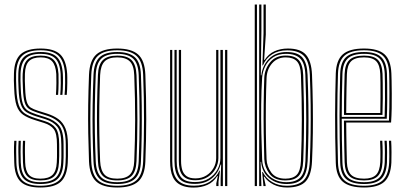

<svg xmlns="http://www.w3.org/2000/svg" viewBox="-20 -820 1790 846"><path d="M157.8 6.2Q98 6.2 71.2 -19.2Q44.5 -44.8 42.8 -103.8Q42 -127.2 41.6 -149.5Q41.2 -171.8 42.8 -199.5H52.5Q51 -171 51.4 -148.8Q51.8 -126.5 52.2 -104Q54 -49 78.4 -25.2Q102.8 -1.5 157.8 -1.5Q214.2 -1.5 240.2 -24.9Q266.2 -48.2 268.8 -102.8Q269.8 -119.5 269.9 -131Q270 -142.5 269.9 -154.2Q269.8 -166 269.8 -183.8Q269.8 -242.5 249.5 -269.9Q229.2 -297.2 184.5 -311.2L144.8 -323.8Q122 -331 108.5 -339.8Q95 -348.5 88.8 -368.8Q82.5 -389 81 -430.5Q80.2 -452 79.8 -464.5Q79.2 -477 80 -495Q81.8 -536.8 99.8 -555.9Q117.8 -575 159.2 -575Q198.2 -575 216.6 -556.2Q235 -537.5 237.8 -493.8Q238.2 -483.2 238.1 -454.8Q238 -426.2 236 -402H226.5Q228.2 -426.2 228.5 -454.5Q228.8 -482.8 228 -493.8Q225.5 -532.5 209.5 -549.9Q193.5 -567.2 159.2 -567.2Q124 -567.2 107.5 -550.4Q91 -533.5 89.8 -495Q89 -477 89.5 -464.1Q90 -451.2 90.8 -430.5Q92.2 -391.2 97.6 -372.6Q103 -354 115 -346.2Q127 -338.5 147.5 -332L187.2 -319.5Q216.5 -310.2 237 -295.4Q257.5 -280.5 268.4 -254.2Q279.2 -228 279.2 -183.8Q279.2 -166 279.4 -154.1Q279.5 -142.2 279.4 -130.8Q279.2 -119.2 278.5 -102.5Q275.5 -45.2 248.1 -19.5Q220.8 6.2 157.8 6.2ZM157.8 -9.2Q108.2 -9.2 85.9 -31.2Q63.5 -53.2 62 -104.2Q61.2 -128 60.9 -150Q60.5 -172 62 -199.5H71.5Q70.5 -172.8 70.6 -151.1Q70.8 -129.5 71.5 -104.5Q73 -57.5 93.1 -37.4Q113.2 -17.2 157.8 -17.2Q204.2 -17.2 225.8 -37.1Q247.2 -57 249.5 -103.2Q250.8 -127.2 250.5 -144.2Q250.2 -161.2 250.2 -183.8Q250.2 -239.8 232.2 -261.9Q214.2 -284 179.5 -295L139 -307.5Q112.8 -315.8 96.4 -326.1Q80 -336.5 71.8 -359.8Q63.5 -383 61.8 -430Q61 -449.5 60.5 -464.8Q60 -480 60.8 -495.5Q62.2 -546.8 85.5 -568.8Q108.8 -590.8 159.2 -590.8Q209.2 -590.8 231.5 -567.9Q253.8 -545 256.8 -494.5Q257.8 -482 257.4 -453.2Q257 -424.5 255 -402H245.5Q247.5 -424.5 247.8 -454.2Q248 -484 247.2 -494Q244.2 -543 223.1 -562.9Q202 -582.8 159.2 -582.8Q113.2 -582.8 92.8 -562.2Q72.2 -541.8 70.5 -495.8Q69.8 -477 70.2 -464.4Q70.8 -451.8 71.5 -430Q73 -385.8 80.1 -364.1Q87.2 -342.5 102.2 -333Q117.2 -323.5 142 -315.5L182 -303Q220.5 -290.8 240.2 -266.8Q260 -242.8 260 -183.8Q260 -158.2 260.2 -143.1Q260.5 -128 259.2 -103.2Q256.8 -53.2 233.4 -31.2Q210 -9.2 157.8 -9.2ZM157.8 -25Q118.5 -25 100.5 -43.4Q82.5 -61.8 81.2 -105Q80.5 -127.2 80.1 -149.1Q79.8 -171 81.2 -199.5H90.8Q89.5 -169.8 89.9 -149Q90.2 -128.2 90.8 -105Q92 -67 107.2 -49.9Q122.5 -32.8 157.8 -32.8Q194 -32.8 211.1 -49.2Q228.2 -65.8 230.2 -103.8Q231.5 -129.5 231.2 -144.9Q231 -160.2 231 -183.8Q231 -232.2 217 -250.8Q203 -269.2 174.2 -278.2L133.5 -291Q101 -301 81.6 -314.6Q62.2 -328.2 53.2 -354.6Q44.2 -381 42.5 -429.5Q41.5 -450.8 41.1 -465.5Q40.8 -480.2 41.5 -496.5Q43.2 -556 71.1 -581.1Q99 -606.2 159.2 -606.2Q218 -606.2 245.1 -580.4Q272.2 -554.5 276 -494.8Q276.8 -483.5 276.5 -454.1Q276.2 -424.8 274.2 -402H264.5Q266.8 -425.5 267 -454.5Q267.2 -483.5 266.5 -494.8Q263 -549.8 238.2 -574.1Q213.5 -598.5 159.2 -598.5Q103.2 -598.5 78 -574.5Q52.8 -550.5 51 -495.8Q50.5 -479.2 50.9 -465.5Q51.2 -451.8 52 -429.8Q54 -381.2 62.9 -356.4Q71.8 -331.5 89.8 -319.9Q107.8 -308.2 136.2 -299.2L176.8 -286.5Q209.8 -276.5 225.2 -255.8Q240.8 -235 240.8 -183.8Q240.8 -166 240.9 -154.9Q241 -143.8 240.9 -132.8Q240.8 -121.8 239.8 -103.8Q237.8 -62.2 219 -43.6Q200.2 -25 157.8 -25Z M496.5 6.2Q432.8 6.2 403.9 -20.4Q375 -47 372.2 -108.2Q369.8 -172.5 368.8 -233.2Q367.8 -294 368.6 -357Q369.5 -420 372.2 -490.8Q375 -553.8 404.5 -580Q434 -606.2 496.5 -606.2Q558.8 -606.2 588.4 -580.1Q618 -554 620.5 -490.8Q624.5 -386.8 624.4 -294.1Q624.2 -201.5 620.5 -108.2Q618 -45.8 588.5 -19.8Q559 6.2 496.5 6.2ZM496.5 -1.5Q554.5 -1.5 581.5 -26.1Q608.5 -50.8 610.8 -108.8Q614.5 -200 614.6 -292.1Q614.8 -384.2 610.8 -490.5Q608.5 -549 581.5 -573.8Q554.5 -598.5 496.5 -598.5Q438 -598.5 411.2 -573.6Q384.5 -548.8 382.2 -490.5Q379.5 -419.8 378.5 -356.9Q377.5 -294 378.5 -233.5Q379.5 -173 382.2 -108.8Q384.5 -51.2 411.2 -26.4Q438 -1.5 496.5 -1.5ZM496.5 -9.2Q442.2 -9.2 418.2 -32.8Q394.2 -56.2 392 -109Q389.2 -174 388.2 -234.1Q387.2 -294.2 388.2 -356.6Q389.2 -419 392 -490Q394.2 -544 418.6 -567.4Q443 -590.8 496.5 -590.8Q548 -590.8 573.5 -568.4Q599 -546 601 -490Q603.8 -419.5 604.5 -355.1Q605.2 -290.8 604.4 -229.9Q603.5 -169 601 -109.2Q599 -55 574.1 -32.1Q549.2 -9.2 496.5 -9.2ZM496.5 -17.2Q545.2 -17.2 567.2 -38.8Q589.2 -60.2 591.2 -109.8Q595 -204.2 595.1 -293.8Q595.2 -383.2 591.2 -489.5Q589.2 -541 566.4 -561.9Q543.5 -582.8 496.5 -582.8Q447.8 -582.8 425.9 -561.1Q404 -539.5 401.8 -489.5Q399 -420 398 -358.1Q397 -296.2 398 -235.6Q399 -175 401.8 -109.5Q404 -59.8 426.1 -38.5Q448.2 -17.2 496.5 -17.2ZM496.5 -25Q453 -25 433.1 -44.8Q413.2 -64.5 411.5 -109.8Q409 -171 407.9 -230.1Q406.8 -289.2 407.6 -352.6Q408.5 -416 411.5 -489.5Q413.2 -535.8 433.4 -555.4Q453.5 -575 496.5 -575Q540 -575 559.8 -555.1Q579.5 -535.2 581.5 -489Q585.5 -382 585.4 -292.8Q585.2 -203.5 581.5 -110Q579.5 -64.2 559.6 -44.6Q539.8 -25 496.5 -25ZM496.5 -32.8Q534.8 -32.8 552.4 -50.8Q570 -68.8 571.5 -110.2Q575.2 -202.5 575.5 -290.9Q575.8 -379.2 571.5 -488.8Q570 -531.8 552 -549.5Q534 -567.2 496.5 -567.2Q458 -567.2 440.6 -549Q423.2 -530.8 421.2 -489.2Q418.5 -415.2 417.6 -352.2Q416.8 -289.2 417.8 -230.5Q418.8 -171.8 421.2 -110Q423.2 -69.5 440.2 -51.1Q457.2 -32.8 496.5 -32.8Z M833.8 6.5Q808.5 6.5 790.5 0.9Q772.5 -4.8 760.6 -14.9Q748.8 -25 742 -39.4Q735.2 -53.8 732.4 -71.4Q729.5 -89 729.5 -109.5V-600H739V-110Q739 -86 743.2 -66.2Q747.5 -46.5 758.1 -32Q768.8 -17.5 787.5 -9.6Q806.2 -1.8 835.5 -1.8Q877.5 -1.8 905.4 -20.2Q933.2 -38.8 946.8 -68.2H949.2L942.8 -19.8V0H933V-12L939.8 -44H937.2Q920 -17 893.2 -5.2Q866.5 6.5 833.8 6.5ZM971.8 0V-600H981.5V0ZM841 -25.8Q818.8 -25.8 804.5 -32.2Q790.2 -38.8 782.2 -50.2Q774.2 -61.8 771.1 -77.4Q768 -93 768 -111V-600H777.8V-111Q777.8 -88 783.2 -70.6Q788.8 -53.2 802.5 -43.6Q816.2 -34 841.5 -34Q868.2 -34 888.8 -46.5Q909.2 -59 920.9 -79.5Q932.5 -100 932.5 -123.2V-600H942.2V-123.5Q942.2 -99.8 930.2 -77.4Q918.2 -55 895.6 -40.4Q873 -25.8 841 -25.8ZM837.5 -9.8Q787 -9.8 767.9 -35.6Q748.8 -61.5 748.8 -110.2V-600H758.5V-110.5Q758.5 -67.5 775.1 -42.6Q791.8 -17.8 839.2 -17.8Q874.8 -17.8 899.8 -33.2Q924.8 -48.8 938 -73.1Q951.2 -97.5 951.2 -123.5V-600H962V0H952.2V-32L954.5 -94.8H952Q941.8 -56.8 912.2 -33.1Q882.8 -9.5 837.5 -9.8Z M1102.5 0V-800H1112.2V0ZM1122 0V-800H1131.8V-683.5L1129.2 -488H1131.5Q1136.5 -532.5 1165.9 -561.6Q1195.2 -590.8 1243.5 -590.8Q1291.8 -590.5 1312.5 -566.4Q1333.2 -542.2 1335.2 -490.2Q1338 -419.8 1338.9 -357.4Q1339.8 -295 1339 -234.9Q1338.2 -174.8 1335.5 -110.2Q1333.2 -57.8 1312.5 -33.5Q1291.8 -9.2 1243 -9.2Q1198.5 -9.2 1166.8 -34.6Q1135 -60 1130.5 -106.8H1128.2L1131.8 0ZM1240.8 -17.2Q1284.5 -17.2 1304.1 -38.9Q1323.8 -60.5 1325.8 -110.2Q1329.2 -203.2 1329.4 -294.2Q1329.5 -385.2 1325.5 -489.8Q1323.8 -540.2 1303.4 -561.5Q1283 -582.8 1239.8 -582.8Q1206 -582.8 1183.2 -567.4Q1160.5 -552 1148.6 -528Q1136.8 -504 1135 -478Q1131.5 -422.2 1130.9 -358.9Q1130.2 -295.5 1131.6 -233.2Q1133 -171 1135 -118.2Q1136.2 -85.5 1150.9 -63Q1165.5 -40.5 1189.1 -28.9Q1212.8 -17.2 1240.8 -17.2ZM1238 -25Q1189 -25 1167.4 -54.6Q1145.8 -84.2 1144.5 -119.2Q1142.8 -171.2 1141.9 -234Q1141 -296.8 1141.8 -360.4Q1142.5 -424 1144.5 -477.5Q1146.2 -515.8 1170.4 -545.5Q1194.5 -575.2 1239.2 -575.2Q1278.5 -575.2 1296.4 -555.2Q1314.2 -535.2 1316 -489.2Q1318.2 -424.2 1319.1 -361.8Q1320 -299.2 1319.2 -237Q1318.5 -174.8 1316 -110.2Q1314 -63.8 1295.6 -44.4Q1277.2 -25 1238 -25ZM1237.8 -32.8Q1271.5 -32.8 1287.9 -50.1Q1304.2 -67.5 1306 -110.5Q1309.8 -200.8 1309.9 -292.4Q1310 -384 1306 -489Q1304.5 -532.5 1288.1 -549.9Q1271.8 -567.2 1239 -567.2Q1202 -567.2 1179.1 -541.1Q1156.2 -515 1154.5 -476.5Q1152.2 -421.2 1151.5 -357.9Q1150.8 -294.5 1151.6 -232.4Q1152.5 -170.2 1154.5 -118.8Q1155.5 -87.2 1175.1 -60Q1194.8 -32.8 1237.8 -32.8ZM1245 6.2Q1211 6.2 1185 -6.9Q1159 -20 1144.8 -41.5H1142.2L1150.2 -4.8L1150.5 0H1140.8L1135.2 -62H1137.8Q1152.5 -33.2 1180 -17.4Q1207.5 -1.5 1243 -1.5Q1295 -1.5 1318.9 -26.5Q1342.8 -51.5 1345.2 -110.2Q1347.8 -171.5 1348.6 -232.8Q1349.5 -294 1348.8 -357.9Q1348 -421.8 1345.2 -490.2Q1342.8 -549 1319 -573.6Q1295.2 -598.2 1245.2 -598.2Q1206.2 -598.2 1178.6 -580.4Q1151 -562.5 1138.5 -531.8H1136.2L1141.2 -673.2V-800H1151.2V-667.5L1143.8 -556H1146.2Q1163.2 -582.5 1189.9 -594.4Q1216.5 -606.2 1248.2 -606.2Q1304.2 -606.2 1328.2 -578.6Q1352.2 -551 1354.8 -491Q1357.5 -420 1358.4 -357.4Q1359.2 -294.8 1358.5 -234.5Q1357.8 -174.2 1354.8 -109.5Q1352.2 -48.8 1327.4 -21.2Q1302.5 6.2 1245 6.2Z M1584.2 6.2Q1520.8 6.2 1491 -18.8Q1461.2 -43.8 1459.5 -103.2Q1457.8 -161.5 1457.1 -213.4Q1456.5 -265.2 1456.5 -312.9Q1456.5 -360.5 1457.4 -405.8Q1458.2 -451 1459.5 -495.8Q1461.5 -555 1490.6 -580.6Q1519.8 -606.2 1584 -606.2Q1646 -606.2 1674 -581Q1702 -555.8 1704.5 -496.8Q1705 -488.5 1705.5 -464.6Q1706 -440.8 1706.2 -408.4Q1706.5 -376 1705.9 -342.1Q1705.2 -308.2 1703.2 -280H1505.5Q1505.8 -250.5 1506.1 -222.4Q1506.5 -194.2 1507.1 -165.5Q1507.8 -136.8 1508.5 -105.2Q1509.8 -66.8 1527 -49.8Q1544.2 -32.8 1584.2 -32.8Q1620.2 -32.8 1636.9 -49.6Q1653.5 -66.5 1655.5 -105.8Q1656.5 -124.8 1656.2 -152.9Q1656 -181 1654.8 -200H1664.5Q1666 -176.5 1666.1 -148.6Q1666.2 -120.8 1665.5 -105.2Q1663.2 -62.2 1644.2 -43.6Q1625.2 -25 1584.2 -25Q1539.5 -25 1519.8 -43.8Q1500 -62.5 1498.5 -105Q1497.5 -140.5 1496.9 -171.5Q1496.2 -202.5 1496 -231.4Q1495.8 -260.2 1495.5 -288.5H1693.8Q1695 -314.8 1695.5 -347.1Q1696 -379.5 1695.9 -410.6Q1695.8 -441.8 1695.5 -465.1Q1695.2 -488.5 1694.8 -496.2Q1692.5 -551.5 1666.5 -575Q1640.5 -598.5 1584 -598.5Q1524.2 -598.5 1497.6 -574.4Q1471 -550.2 1469.2 -494.8Q1468 -451.8 1467.1 -406.6Q1466.2 -361.5 1466.2 -313.5Q1466.2 -265.5 1466.9 -213.5Q1467.5 -161.5 1469.2 -104.5Q1470.8 -49.5 1497.4 -25.5Q1524 -1.5 1584.2 -1.5Q1640.2 -1.5 1666.1 -25.2Q1692 -49 1694.8 -104.2Q1695.2 -113.5 1695.4 -130.6Q1695.5 -147.8 1695.1 -166.6Q1694.8 -185.5 1693.8 -200H1703.5Q1705 -178.2 1705.1 -148.9Q1705.2 -119.5 1704.5 -103.8Q1701.5 -44.8 1673.5 -19.2Q1645.5 6.2 1584.2 6.2ZM1584.2 -9.2Q1530.8 -9.2 1505.6 -30.9Q1480.5 -52.5 1479 -104.5Q1477.5 -160 1476.8 -211Q1476 -262 1476 -309.9Q1476 -357.8 1476.9 -403.6Q1477.8 -449.5 1479 -494.5Q1480.5 -546 1505 -568.4Q1529.5 -590.8 1584 -590.8Q1636 -590.8 1659.4 -568.6Q1682.8 -546.5 1685 -496Q1685.5 -485.8 1686 -452.4Q1686.5 -419 1686.2 -376.6Q1686 -334.2 1684.2 -296.8H1485.8Q1485.8 -253.5 1486.5 -204.1Q1487.2 -154.8 1488.8 -104.8Q1490.2 -57.5 1512.8 -37.4Q1535.2 -17.2 1584.2 -17.2Q1630.5 -17.2 1651.6 -37.6Q1672.8 -58 1675.2 -105Q1676 -119.2 1675.9 -148.5Q1675.8 -177.8 1674.2 -200H1684Q1685.5 -177.8 1685.6 -148.5Q1685.8 -119.2 1685 -104.5Q1682.5 -53.5 1659 -31.4Q1635.5 -9.2 1584.2 -9.2ZM1485.8 -305.2H1674.8Q1676.2 -343.5 1676.4 -383.2Q1676.5 -423 1676.1 -453.8Q1675.8 -484.5 1675.2 -495.5Q1673.2 -541.8 1652.4 -562.2Q1631.5 -582.8 1584 -582.8Q1533 -582.8 1511.6 -561.5Q1490.2 -540.2 1488.8 -494Q1487.2 -446.8 1486.6 -399.1Q1486 -351.5 1485.8 -305.2ZM1495.8 -313.5Q1495.8 -342 1496 -371Q1496.2 -400 1496.9 -430.4Q1497.5 -460.8 1498.5 -493.8Q1500 -537.5 1519.9 -556.2Q1539.8 -575 1584 -575Q1627 -575 1645.4 -555.9Q1663.8 -536.8 1665.5 -495Q1666 -483.2 1666.4 -453.8Q1666.8 -424.2 1666.6 -386.9Q1666.5 -349.5 1665.2 -313.5ZM1505.5 -322H1655.8Q1656.5 -358.2 1656.6 -393.9Q1656.8 -429.5 1656.4 -456.8Q1656 -484 1655.5 -494.5Q1654 -532.8 1637.8 -550Q1621.5 -567.2 1584 -567.2Q1544.2 -567.2 1527 -549.9Q1509.8 -532.5 1508.5 -493.5Q1507.5 -462 1506.9 -433.2Q1506.2 -404.5 1506 -377.2Q1505.8 -350 1505.5 -322Z"/></svg>

Font: Big Shoulders Inline Text Thin ExtraLight
Style: Regular
Weight: 250
Version: Version 2.002